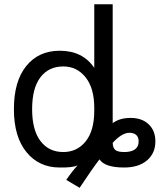

<svg xmlns="http://www.w3.org/2000/svg" viewBox="-20 -771 745 896"><path d="M505.9 -104.5Q506.8 -80.1 518.6 -70.8Q530.3 -61.5 560.5 -61.5Q591.8 -61.5 609.4 -73.7Q627 -85.9 627 -111.3Q627 -130.9 615.7 -141.1Q604.5 -151.4 583 -151.4Q547.9 -150.4 505.9 -104.5ZM275.4 -61.5Q339.8 -61.5 379.9 -111.3Q419.9 -161.1 419.9 -254.9V-267.6Q419.9 -359.4 379.4 -410.2Q338.9 -460.9 275.4 -460.9Q207 -460.9 168.5 -410.2Q129.9 -359.4 129.9 -261.7Q129.9 -164.1 168.9 -112.8Q208 -61.5 275.4 -61.5ZM419.9 -454.1V-751H505.9V-196.3Q538.1 -220.7 589.8 -220.7Q642.6 -220.7 673.8 -190.9Q705.1 -161.1 705.1 -111.3Q705.1 -55.7 666 -22.5Q627 10.7 559.6 10.7Q468.8 10.7 444.3 -27.3Q411.1 15.6 351.6 105.5L289.1 68.4Q317.4 27.3 341.8 1Q318.4 11.7 258.8 10.7Q162.1 10.7 103.5 -61Q44.9 -132.8 44.9 -261.7Q44.9 -391.6 102.5 -462.9Q160.2 -534.2 258.8 -534.2Q366.2 -534.2 419.9 -454.1Z"/></svg>

Font: Gen Shin Gothic Regular
Style: Regular
Weight: 400
Designer: [Source Han Sans]
Ryoko NISHIZUKA  (kana & ideographs); Paul D. Hunt (Latin, Greek & Cyrillic); Wenlong ZHANG  (bopomofo
Version: Version 1.002.20150607